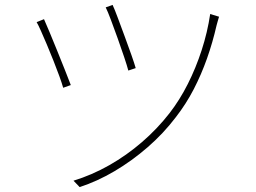

<svg xmlns="http://www.w3.org/2000/svg" viewBox="-20 -744 1040 781"><path d="M438 -724Q446 -707 459 -672Q472 -637 487 -596.5Q502 -556 514.5 -520.5Q527 -485 532 -467L502 -457Q497 -476 485 -512Q473 -548 458.5 -588.5Q444 -629 431 -663.5Q418 -698 410 -714ZM871 -676Q869 -670 866 -659Q863 -648 861 -641Q845 -571 822 -506Q799 -441 768 -381Q737 -321 695 -267Q645 -201 580.5 -145Q516 -89 445.5 -47.5Q375 -6 304 17L279 -9Q354 -32 424.5 -72Q495 -112 557.5 -166Q620 -220 669 -283Q711 -337 744 -402.5Q777 -468 800.5 -540.5Q824 -613 835 -687ZM159 -666Q167 -648 181.5 -613.5Q196 -579 212.5 -538Q229 -497 244 -459.5Q259 -422 268 -398L237 -387Q232 -405 221.5 -434Q211 -463 197.5 -497Q184 -531 170.5 -563Q157 -595 146 -619.5Q135 -644 129 -654Z"/></svg>

Font: Noto Sans JP
Style: Regular
Weight: 100
Designer: Ryoko NISHIZUKA 西塚涼子 (kana, bopomofo & ideographs); Paul D. Hunt (Latin, Greek & Cyrillic); Sandoll Communications 산돌커뮤니
Foundry: Adobe
Version: Version 2.004;hotconv 1.0.118;makeotfexe 2.5.65603